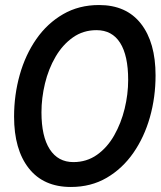

<svg xmlns="http://www.w3.org/2000/svg" viewBox="-20 -732 640 764"><path d="M262 12Q153 12 94.5 -62.5Q36 -137 36 -268Q36 -354 58.5 -434Q81 -514 124.5 -576.5Q168 -639 231 -675.5Q294 -712 374 -712Q483 -712 541 -637.5Q599 -563 599 -432Q599 -345 576.5 -265.5Q554 -186 510.5 -123.5Q467 -61 404.5 -24.5Q342 12 262 12ZM272 -87Q325 -87 366 -116Q407 -145 434.5 -193.5Q462 -242 476 -299.5Q490 -357 490 -414Q490 -511 458 -561.5Q426 -612 364 -612Q311 -612 270 -583Q229 -554 201 -506Q173 -458 159 -400Q145 -342 145 -285Q145 -189 178 -138Q211 -87 272 -87Z"/></svg>

Font: DM Mono Medium
Style: Italic
Weight: 500
Italic angle: -10°
Designer: Colophon Foundry
Foundry: Colophon Foundry
Version: Version 1.000; ttfautohint (v1.8.2.53-6de2)